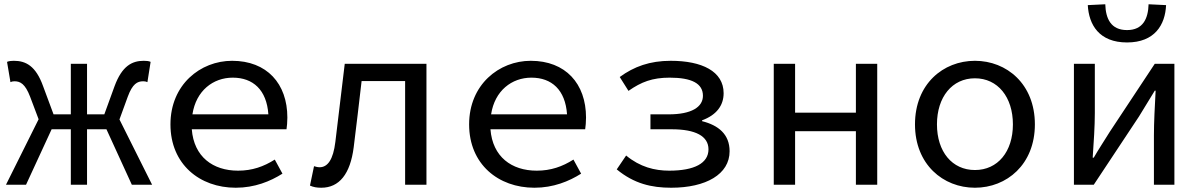

<svg xmlns="http://www.w3.org/2000/svg" viewBox="-20 -866 5640 900"><path d="M540 -306 579 -413C601 -473 624 -485 651 -485C660 -485 664 -484 671 -481L686 -576C678 -580 666 -581 654 -581C599 -581 552 -557 517 -462L469 -330H388V-567H312V-330H231L182 -462C148 -557 101 -581 45 -581C34 -581 22 -580 13 -576L29 -481C36 -484 40 -485 48 -485C75 -485 98 -473 121 -413L161 -307L8 0H102L222 -260H312V0H388V-260H479L598 0H693Z M1327 -315C1327 -474 1231 -581 1068 -581C919 -581 779 -469 779 -283C779 -96 916 14 1085 14C1174 14 1247 -16 1304 -52L1268 -118C1216 -85 1162 -66 1096 -66C978 -66 889 -131 879 -260H1323C1325 -273 1327 -294 1327 -315ZM1071 -502C1166 -502 1230 -445 1238 -330H882C899 -441 979 -502 1071 -502Z M1433 4C1449 11 1464 14 1486 14C1570 14 1622 -50 1638 -176C1651 -279 1663 -383 1675 -486H1879V0H1979V-567H1596C1581 -445 1567 -323 1552 -201C1542 -118 1516 -82 1478 -82C1468 -82 1459 -85 1452 -87Z M2727 -315C2727 -474 2631 -581 2468 -581C2319 -581 2179 -469 2179 -283C2179 -96 2316 14 2485 14C2574 14 2647 -16 2704 -52L2668 -118C2616 -85 2562 -66 2496 -66C2378 -66 2289 -131 2279 -260H2723C2725 -273 2727 -294 2727 -315ZM2471 -502C2566 -502 2630 -445 2638 -330H2282C2299 -441 2379 -502 2471 -502Z M2871 -72C2952 -5 3034 14 3126 14C3289 14 3400 -49 3400 -157C3400 -237 3347 -279 3271 -298V-302C3339 -327 3372 -372 3372 -429C3372 -532 3270 -581 3124 -581C3026 -581 2952 -554 2885 -505L2926 -440C2986 -482 3038 -502 3119 -502C3222 -502 3275 -475 3275 -417C3275 -364 3221 -330 3115 -330H3029V-260H3129C3240 -260 3301 -228 3301 -166C3301 -101 3235 -66 3117 -66C3049 -66 2980 -83 2915 -137Z M3607 -567V0H3707V-251H3992V0H4092V-567H3992V-338H3707V-567Z M4269 -283C4269 -95 4401 14 4550 14C4699 14 4831 -95 4831 -283C4831 -472 4699 -581 4550 -581C4401 -581 4269 -472 4269 -283ZM4728 -283C4728 -155 4657 -69 4550 -69C4443 -69 4372 -155 4372 -283C4372 -411 4443 -499 4550 -499C4657 -499 4728 -411 4728 -283Z M5079 -842C5084 -750 5132 -667 5263 -667C5393 -667 5442 -750 5446 -842L5364 -846C5362 -779 5338 -725 5263 -725C5187 -725 5163 -779 5161 -846ZM5014 -567V0H5107L5319 -320C5339 -353 5372 -406 5393 -441H5397C5393 -367 5389 -291 5389 -232V0H5485V-567H5393L5182 -248C5161 -214 5127 -162 5107 -127H5102C5107 -199 5112 -275 5112 -336V-567Z"/></svg>

Font: Kawkab Mono Light
Style: Bold
Weight: 400
Monospace: yes
Designer: Abdullah Arif
Foundry: Abdullah Arif
Version: Version 1.000;PS 000.500;hotconv 1.0.88;makeotf.lib2.5.64775